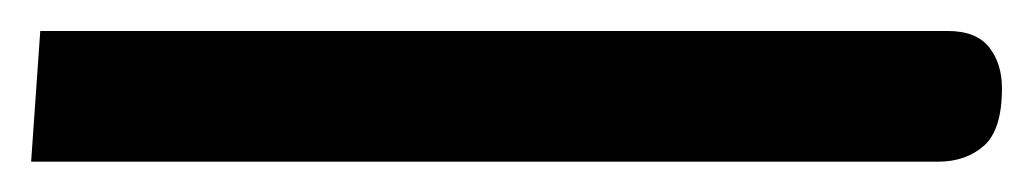

<svg xmlns="http://www.w3.org/2000/svg" viewBox="-26 -102 667 124"><path d="M-5.9 2.4 0 -82H585.9Q604.5 -82 612.8 -71.5Q621.1 -61 621.1 -44.9Q621.1 -18.1 609.4 -7.8Q597.7 2.4 580.1 2.4Z"/></svg>

Font: Cascadia Code NF SemiLight
Style: Regular
Weight: 350
Monospace: yes
Designer: Aaron Bell
Foundry: Saja Typeworks
Version: Version 2404.023; ttfautohint (v1.8.4)